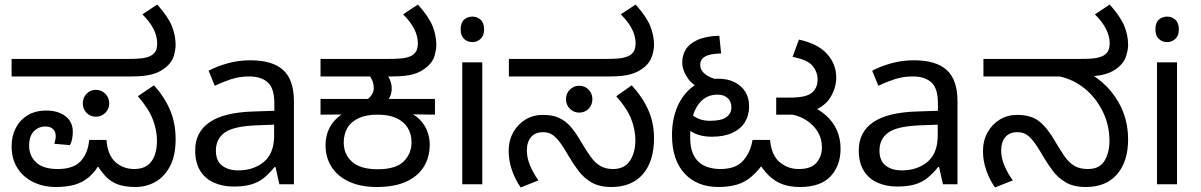

<svg xmlns="http://www.w3.org/2000/svg" viewBox="-20 -810 5279 844"><path d="M226 12Q170 12 125.5 -10Q81 -32 56 -72Q31 -112 31 -167Q31 -211 49 -246.5Q67 -282 101 -303Q135 -324 183 -324Q236 -324 268 -299Q300 -274 300 -231Q300 -215 297 -199Q294 -183 287 -172L219 -178Q221 -186 223 -194.5Q225 -203 225 -210Q225 -232 213 -243Q201 -254 180 -254Q149 -254 128.5 -232.5Q108 -211 108 -170Q108 -125 139 -96Q170 -67 234 -67Q303 -67 335 -102Q367 -137 372 -195H448Q453 -128 487.5 -97.5Q522 -67 570 -67Q606 -67 628 -83Q650 -99 660 -127.5Q670 -156 670 -191Q670 -237 652 -284.5Q634 -332 586 -387L657 -435Q703 -384 727.5 -326.5Q752 -269 752 -198Q752 -126 727.5 -79.5Q703 -33 663 -10.5Q623 12 577 12Q526 12 494 -1Q462 -14 440 -39.5Q418 -65 396 -101L427 -105Q401 -57 371.5 -32Q342 -7 306.5 2.5Q271 12 226 12ZM401 -297Q377 -297 360.5 -314Q344 -331 344 -355Q344 -381 360.5 -398Q377 -415 401 -415Q426 -415 443 -398Q460 -381 460 -355Q460 -331 443 -314Q426 -297 401 -297ZM31 -474V-551H541Q595 -551 617 -556Q639 -561 649 -569Q663 -579 667 -591.5Q671 -604 671 -618Q671 -651 655 -682.5Q639 -714 606 -747L671 -790Q718 -738 735 -696.5Q752 -655 752 -612Q752 -593 744.5 -565.5Q737 -538 711 -516Q686 -494 651.5 -484Q617 -474 559 -474Z M1080 -545Q1178 -545 1225 -502Q1272 -459 1272 -365V0H1208L1191 -76H1187Q1164 -47 1139.5 -27.5Q1115 -8 1083.5 1Q1052 10 1007 10Q959 10 920.5 -7Q882 -24 860 -59.5Q838 -95 838 -149Q838 -229 901 -272.5Q964 -316 1095 -320L1186 -323V-355Q1186 -422 1157 -448Q1128 -474 1075 -474Q1033 -474 995 -461.5Q957 -449 924 -433L897 -499Q932 -518 980 -531.5Q1028 -545 1080 -545ZM1106 -259Q1006 -255 967.5 -227Q929 -199 929 -148Q929 -103 956.5 -82Q984 -61 1027 -61Q1095 -61 1140 -98.5Q1185 -136 1185 -214V-262Z M1636 12Q1566 12 1515.5 -11Q1465 -34 1438 -75.5Q1411 -117 1411 -172Q1411 -204 1421.5 -232Q1432 -260 1453 -282.5Q1474 -305 1505 -321L1519 -307L1389 -306V-375H1597Q1608 -383 1615.5 -395.5Q1623 -408 1623 -424Q1623 -438 1618.5 -451Q1614 -464 1606 -475L1651 -487L1686 -475Q1694 -462 1698 -448Q1702 -434 1702 -423Q1702 -407 1698.5 -395.5Q1695 -384 1689 -375H1892V-306L1758 -308L1773 -318Q1802 -307 1823.5 -286Q1845 -265 1857 -236.5Q1869 -208 1869 -174Q1869 -119 1843 -77Q1817 -35 1765.5 -11.5Q1714 12 1636 12ZM1640 -66Q1720 -66 1754.5 -100.5Q1789 -135 1789 -184Q1789 -221 1772 -248.5Q1755 -276 1722 -291Q1689 -306 1640 -306Q1590 -306 1556.5 -290.5Q1523 -275 1507 -247.5Q1491 -220 1491 -184Q1491 -131 1528 -98.5Q1565 -66 1640 -66ZM1389 -474V-551H1687Q1741 -551 1763 -556Q1785 -561 1795 -569Q1808 -579 1812.5 -591.5Q1817 -604 1817 -618Q1817 -651 1801 -682.5Q1785 -714 1752 -747L1817 -790Q1864 -738 1881 -696.5Q1898 -655 1898 -612Q1898 -593 1890.5 -565.5Q1883 -538 1857 -516Q1832 -494 1797.5 -484Q1763 -474 1705 -474Z M2100 -536V0H2012V-536ZM2057 -737Q2077 -737 2092.5 -723.5Q2108 -710 2108 -681Q2108 -653 2092.5 -639Q2077 -625 2057 -625Q2035 -625 2020 -639Q2005 -653 2005 -681Q2005 -710 2020 -723.5Q2035 -737 2057 -737Z M2668 12Q2615 12 2580.5 -8Q2546 -28 2522.5 -59.5Q2499 -91 2479 -125Q2454 -169 2436 -191Q2418 -213 2402.5 -221Q2387 -229 2367 -229Q2333 -229 2314.5 -207.5Q2296 -186 2296 -148Q2296 -116 2310 -82.5Q2324 -49 2347 -17L2269 14Q2246 -18 2231 -60.5Q2216 -103 2216 -146Q2216 -192 2236 -228Q2256 -264 2290 -284.5Q2324 -305 2366 -305Q2408 -305 2437 -292Q2466 -279 2488.5 -253Q2511 -227 2534 -187Q2557 -148 2576.5 -121Q2596 -94 2619 -80.5Q2642 -67 2675 -67Q2725 -67 2749 -103Q2773 -139 2773 -194Q2773 -239 2755 -286Q2737 -333 2689 -387L2757 -435Q2804 -384 2829.5 -327Q2855 -270 2855 -203Q2855 -101 2806 -44.5Q2757 12 2668 12ZM2526 -315Q2502 -315 2485 -332Q2468 -349 2468 -374Q2468 -399 2485 -416Q2502 -433 2526 -433Q2551 -433 2567.5 -416Q2584 -399 2584 -374Q2584 -349 2567.5 -332Q2551 -315 2526 -315ZM2217 -474V-551H2643Q2697 -551 2719 -556Q2741 -561 2752 -569Q2765 -579 2769.5 -591.5Q2774 -604 2774 -618Q2774 -651 2758 -682.5Q2742 -714 2709 -747L2774 -790Q2821 -738 2838 -696.5Q2855 -655 2855 -612Q2855 -593 2847 -565.5Q2839 -538 2814 -516Q2788 -494 2753.5 -484Q2719 -474 2662 -474Z M3137 12Q3092 12 3055 -2.5Q3018 -17 2990.5 -46Q2963 -75 2948.5 -117.5Q2934 -160 2934 -216Q2934 -288 2959 -344Q2984 -400 3029.5 -432Q3075 -464 3137 -464Q3178 -464 3208.5 -449Q3239 -434 3256 -407Q3273 -380 3273 -342Q3273 -303 3254.5 -273Q3236 -243 3199.5 -226Q3163 -209 3109 -209Q3057 -209 3022 -230Q2987 -251 2968 -274L2988 -340Q3001 -322 3029 -300.5Q3057 -279 3102 -279Q3151 -279 3173 -295Q3195 -311 3195 -338Q3195 -365 3178 -379.5Q3161 -394 3135 -394Q3093 -394 3066 -369Q3039 -344 3026.5 -303Q3014 -262 3014 -215V-205Q3014 -165 3024.5 -138.5Q3035 -112 3053 -96.5Q3071 -81 3095.5 -74Q3120 -67 3147 -67Q3214 -67 3246.5 -103.5Q3279 -140 3288 -195H3365Q3371 -128 3407 -97.5Q3443 -67 3491 -67Q3546 -67 3569.5 -95Q3593 -123 3593 -162Q3593 -201 3574.5 -231Q3556 -261 3526 -280.5Q3496 -300 3460 -307L3528 -352Q3578 -332 3610.5 -303Q3643 -274 3659 -237Q3675 -200 3675 -156Q3675 -83 3631.5 -35.5Q3588 12 3496 12Q3453 12 3420 0Q3387 -12 3360.5 -37.5Q3334 -63 3311 -102L3344 -103Q3314 -60 3284.5 -34.5Q3255 -9 3219.5 1.5Q3184 12 3137 12ZM3083 -412Q3029 -429 3004 -465Q2979 -501 2979 -536Q2979 -567 2994.5 -592.5Q3010 -618 3046 -634.5Q3082 -651 3142 -653L3150 -575Q3101 -574 3079.5 -561.5Q3058 -549 3058 -525Q3058 -502 3078.5 -485Q3099 -468 3140 -458ZM3392 -306V-381H3449Q3492 -381 3516 -387Q3540 -393 3553 -406Q3564 -417 3569 -430.5Q3574 -444 3574 -460Q3574 -493 3552.5 -520Q3531 -547 3464 -560L3492 -636Q3575 -618 3615.5 -573Q3656 -528 3656 -469Q3656 -425 3631 -383Q3606 -341 3547 -320Q3534 -316 3524 -312.5Q3514 -309 3502.5 -307.5Q3491 -306 3471 -306Z M3997 -545Q4095 -545 4142 -502Q4189 -459 4189 -365V0H4125L4108 -76H4104Q4081 -47 4056.5 -27.5Q4032 -8 4000.5 1Q3969 10 3924 10Q3876 10 3837.5 -7Q3799 -24 3777 -59.5Q3755 -95 3755 -149Q3755 -229 3818 -272.5Q3881 -316 4012 -320L4103 -323V-355Q4103 -422 4074 -448Q4045 -474 3992 -474Q3950 -474 3912 -461.5Q3874 -449 3841 -433L3814 -499Q3849 -518 3897 -531.5Q3945 -545 3997 -545ZM4023 -259Q3923 -255 3884.5 -227Q3846 -199 3846 -148Q3846 -103 3873.5 -82Q3901 -61 3944 -61Q4012 -61 4057 -98.5Q4102 -136 4102 -214V-262Z M4753 12Q4700 12 4665.5 -8Q4631 -28 4607.5 -59.5Q4584 -91 4564 -125Q4539 -169 4521 -191Q4503 -213 4487.5 -221Q4472 -229 4452 -229Q4418 -229 4399.5 -207.5Q4381 -186 4381 -148Q4381 -116 4395 -82.5Q4409 -49 4432 -17L4354 14Q4331 -18 4316 -60Q4301 -102 4301 -145Q4301 -192 4321 -228Q4341 -264 4375 -284.5Q4409 -305 4451 -305Q4513 -305 4549 -276Q4585 -247 4619 -187Q4642 -148 4661 -121Q4680 -94 4703.5 -80.5Q4727 -67 4762 -67Q4814 -67 4835.5 -103.5Q4857 -140 4857 -190Q4857 -260 4827.5 -320Q4798 -380 4748.5 -420.5Q4699 -461 4637 -474H4303V-551H4728Q4782 -551 4803.5 -556Q4825 -561 4836 -569Q4849 -579 4853.5 -591.5Q4858 -604 4858 -618Q4858 -651 4842 -682.5Q4826 -714 4793 -747L4858 -790Q4905 -738 4922 -696.5Q4939 -655 4939 -612Q4939 -593 4931 -565.5Q4923 -538 4898 -516Q4873 -494 4838 -484Q4803 -474 4745 -474H4721L4778 -483Q4829 -451 4865 -407Q4901 -363 4920 -310.5Q4939 -258 4939 -198Q4939 -100 4890.5 -44Q4842 12 4753 12Z M5154 -536V0H5066V-536ZM5111 -737Q5131 -737 5146.5 -723.5Q5162 -710 5162 -681Q5162 -653 5146.5 -639Q5131 -625 5111 -625Q5089 -625 5074 -639Q5059 -653 5059 -681Q5059 -710 5074 -723.5Q5089 -737 5111 -737Z"/></svg>

Font: lkannada85
Style: Book
Weight: 400
Designer: Jelle Bosma - Monotype Design Team
Foundry: Monotype Imaging Inc.
Version: Version 2.003